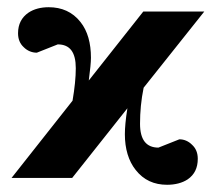

<svg xmlns="http://www.w3.org/2000/svg" viewBox="-20 -493 603 532"><path d="M546 -461H377L226 -270C230 -300 232 -321 232 -333C232 -373 223 -407 203 -432C181 -460 151 -473 115 -473C93 -473 74 -468 59 -458C40 -445 30 -426 30 -401C30 -385 35 -372 46 -362C56 -352 69 -347 82 -347L140 -370C174 -370 190 -348 190 -304C190 -279 187 -249 181 -214L12 0H180L333 -193C328 -162 326 -138 326 -121C326 -81 336 -47 356 -22C378 6 407 19 443 19C465 19 485 14 500 4C519 -9 528 -28 528 -53C528 -69 523 -82 512 -92C502 -102 490 -107 477 -107L419 -84C385 -84 368 -106 368 -150C368 -183 371 -216 378 -250Z"/></svg>

Font: XITS Math
Style: Bold
Weight: 700
Designer: MicroPress Inc., with final additions and corrections provided by Coen Hoffman, Elsevier (retired)
Version: Version 1.302